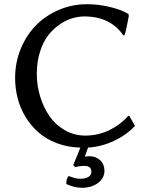

<svg xmlns="http://www.w3.org/2000/svg" viewBox="-20 -685 717 912"><path d="M380.9 103Q357.4 103 337.9 108.9L328.1 99.1L361.8 16.1Q301.3 14.6 250 -4.9Q198.7 -24.4 162.6 -56.2Q126.5 -87.9 101.1 -129.9Q75.7 -171.9 63.7 -218.8Q51.8 -265.6 51.8 -314.9Q51.8 -388.7 78.9 -454.1Q106 -519.5 151.9 -565.7Q197.8 -611.8 260.5 -638.4Q323.2 -665 393.1 -665Q445.3 -665 494.4 -653.6Q543.5 -642.1 566.4 -630.9L589.8 -619.1L591.8 -608.9Q579.6 -540.5 571.8 -518.1L565.9 -517.1Q503.9 -606.9 380.9 -606.9Q352.1 -606.9 322 -597.9Q292 -588.9 261.7 -567.6Q231.4 -546.4 208 -515.9Q184.6 -485.4 169.7 -438.2Q154.8 -391.1 154.8 -334Q154.8 -279.8 170.4 -227.8Q186 -175.8 214.6 -134Q243.2 -92.3 287.6 -66.7Q332 -41 384.8 -41Q448.2 -41 502 -68.1Q555.7 -95.2 588.9 -134.8H594.2L621.1 -86.9Q580.6 -43.5 521.5 -15.9Q462.4 11.7 399.9 16.1V11.2Q396.5 21 391.4 35.4Q386.2 49.8 382.8 59.1Q389.6 57.1 404.8 57.1Q435.5 57.1 455.8 76.2Q476.1 95.2 476.1 126Q476.1 161.1 445.6 184.1Q415 207 369.1 207Q333 207 294.9 189Q294.9 162.1 306.2 150.9Q308.6 151.9 314.7 154.1Q320.8 156.2 322.5 156.7Q324.2 157.2 329.1 158.9Q334 160.6 335.9 160.9Q337.9 161.1 341.8 162.1Q345.7 163.1 348.4 163.3Q351.1 163.6 355 163.8Q358.9 164.1 362.8 164.1Q385.7 164.1 399.9 155.3Q414.1 146.5 414.1 130.9Q414.1 103 380.9 103Z"/></svg>

Font: Linear Smooth Low Contrast
Style: Regular
Weight: 500
Designer: Philipp H. Poll, Flanker
Foundry: Philipp H. Poll, reworked by Flanker
Version: Version 1.010 | FøM Fix